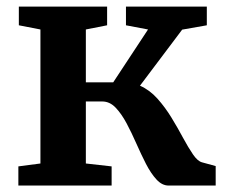

<svg xmlns="http://www.w3.org/2000/svg" viewBox="-20 -576 702 596"><path d="M37 0V-59.5L105.5 -68.5V-484.5L38.5 -497.5V-555.5H312.5V-497.5L246.5 -484.5V-320.5H331.5L439.5 -484.5L371 -497.5V-555.5H622V-497.5L545.5 -484L414.5 -310Q445 -296.5 469 -269.5Q493 -242.5 512.5 -210.5Q532 -178.5 548.2 -148.2Q564.5 -118 579 -96.8Q593.5 -75.5 607.5 -72L649.5 -60.5V0H503.5Q483 0 465.8 -18.8Q448.5 -37.5 433.2 -67.2Q418 -97 403.2 -130.5Q388.5 -164 372.8 -193.5Q357 -223 338.8 -242Q320.5 -261 297.5 -261H246.5V-68.5L326.5 -59.5V0Z"/></svg>

Font: Merriweather
Style: Bold
Weight: 700
Designer: Eben Sorkin
Foundry: Eben Sorkin
Version: Version 2.100; ttfautohint (v1.7.19-72a1) -l 8 -r 50 -G 200 